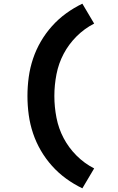

<svg xmlns="http://www.w3.org/2000/svg" viewBox="-20 -861 640 1042"><path d="M427 161Q381 139 339 108.5Q297 78 262.5 39.5Q228 1 202 -43.5Q176 -88 159.5 -137Q143 -186 136 -237Q129 -288 129 -340Q129 -392 136 -443Q143 -494 159.5 -543Q176 -592 202 -636.5Q228 -681 262.5 -719.5Q297 -758 339 -788.5Q381 -819 427 -841L491 -733Q438 -706 395.5 -663.5Q353 -621 325.5 -569Q298 -517 286.5 -458Q275 -399 275 -340Q275 -281 286.5 -222Q298 -163 325.5 -111Q353 -59 395.5 -16.5Q438 26 491 53Z"/></svg>

Font: Iosevka Heavy Extended
Style: Regular
Weight: 900
Width: 7
Monospace: yes
Designer: Belleve Invis
Foundry: Belleve Invis
Version: Version 32.5.0; ttfautohint (v1.8.4)